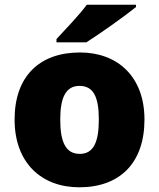

<svg xmlns="http://www.w3.org/2000/svg" viewBox="-20 -786 677 816"><path d="M558 -756V-766H349C316 -721 254 -657 220 -620V-606H347C401 -640 511 -718 558 -756ZM594 -278C594 -461 479 -563 320 -563C147 -563 42 -461 42 -278C42 -93 157 10 317 10C489 10 594 -93 594 -278ZM236 -278C236 -372 260 -421 318 -421C378 -421 400 -372 400 -278C400 -183 378 -132 319 -132C259 -132 236 -183 236 -278Z"/></svg>

Font: Noto Sans Tamil Black
Style: Regular
Weight: 900
Designer: Jelle Bosma - Monotype Design Team
Foundry: Monotype Imaging Inc.
Version: Version 2.004